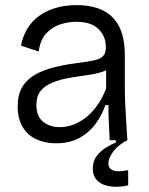

<svg xmlns="http://www.w3.org/2000/svg" viewBox="-20 -547 581 749"><path d="M198 12Q156 12 122 -3.5Q88 -19 68.5 -51.5Q49 -84 49 -133Q49 -170 61.5 -197.5Q74 -225 101.5 -245.5Q129 -266 173.5 -279.5Q218 -293 281 -301Q322 -306 347 -311.5Q372 -317 382.5 -328.5Q393 -340 393 -363Q393 -405 364.5 -433.5Q336 -462 277 -462Q247 -462 215.5 -452Q184 -442 160.5 -417Q137 -392 131 -346L62 -369Q69 -406 86.5 -435Q104 -464 132 -484.5Q160 -505 197 -516Q234 -527 279 -527Q340 -527 382 -506Q424 -485 445.5 -442Q467 -399 467 -331V-211Q467 -179 468.5 -142Q470 -105 472.5 -68.5Q475 -32 477 0H408Q406 -36 404.5 -69.5Q403 -103 403 -137H391Q378 -98 352.5 -63.5Q327 -29 289 -8.5Q251 12 198 12ZM214 -51Q238 -51 262.5 -59.5Q287 -68 311.5 -86Q336 -104 357 -132.5Q378 -161 394 -201V-296L422 -293Q407 -276 379.5 -267Q352 -258 318 -253.5Q284 -249 249.5 -243Q215 -237 186 -225.5Q157 -214 139.5 -193.5Q122 -173 122 -137Q122 -94 147.5 -72.5Q173 -51 214 -51ZM480 176Q460 181 436 181.5Q412 182 390.5 175.5Q369 169 355.5 153Q342 137 342 110Q342 82 356.5 62.5Q371 43 392.5 29.5Q414 16 432 9V-5H477V0Q444 16 423.5 42Q403 68 403 90Q403 105 411 111.5Q419 118 430.5 120Q442 122 455.5 120.5Q469 119 480 117Z"/></svg>

Font: Bricolage Grotesque 24pt Light
Style: Regular
Weight: 300
Designer: Mathieu Triay
Foundry: Atelier Triay
Version: Version 1.001;gftools[0.9.33.dev8+g029e19f]